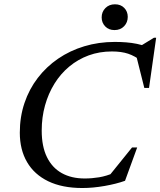

<svg xmlns="http://www.w3.org/2000/svg" viewBox="-20 -886 765 916"><path d="M523.5 -61.5 494.5 -39.5 610 -182.5H634.5L576.5 -23.5Q534.5 -8.5 479 1.2Q423.5 11 373 11Q277 11 210.2 -21.2Q143.5 -53.5 109 -112.8Q74.5 -172 74.5 -253Q74.5 -328.5 96.8 -394.5Q119 -460.5 160 -514Q201 -567.5 257.2 -606Q313.5 -644.5 382 -665.2Q450.5 -686 527.5 -686Q555 -686 581.2 -684Q607.5 -682 633.2 -676.8Q659 -671.5 684.5 -662L641 -661L714.5 -706H725L691 -466.5H668.5L628.5 -626L658 -593Q623.5 -619 591.2 -629.8Q559 -640.5 514 -640.5Q454.5 -640.5 403.2 -621.8Q352 -603 310.5 -568.5Q269 -534 239.8 -486.8Q210.5 -439.5 194.8 -383Q179 -326.5 179 -263Q179 -187.5 203.8 -136.8Q228.5 -86 274.5 -60.2Q320.5 -34.5 384 -34.5Q418.5 -34.5 453 -40.2Q487.5 -46 523.5 -61.5ZM526 -742.5Q499 -742.5 482 -760Q465 -777.5 465 -803Q465 -829.5 482.8 -847.5Q500.5 -865.5 528.5 -865.5Q556 -865.5 572.8 -848.2Q589.5 -831 589.5 -805.5Q589.5 -779 572 -760.8Q554.5 -742.5 526 -742.5Z"/></svg>

Font: Newsreader 24pt Medium
Style: Italic
Weight: 500
Italic angle: -17°
Designer: Hugues Gentile
Foundry: Production Type
Version: Version 1.003